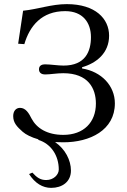

<svg xmlns="http://www.w3.org/2000/svg" viewBox="-20 -678 618 931"><path d="M121 166C150 211 187 233 228 233C281 233 324 204 324 149C324 99 296 44 247 11C260 11 274 12 288 12C415 12 537 -46 537 -177C537 -262 472 -331 378 -346V-352C448 -372 509 -421 509 -505C509 -587 443 -658 304 -658C229 -658 163 -633 92 -626L68 -466L98 -464C124 -552 182 -624 296 -624C382 -624 421 -568 421 -498C421 -429 394 -360 288 -360C261 -360 225 -366 198 -366C186 -366 169 -362 169 -342C169 -322 186 -317 198 -317C225 -317 254 -323 287 -323C408 -323 445 -249 445 -176C445 -85 386 -24 287 -24C209 -24 158 -56 133 -103C120 -129 105 -155 77 -155C57 -155 44 -139 44 -115C44 -82 63 -63 90 -39C106 -25 132 -12 167 -2L165 0C228 19 265 77 265 144C265 169 240 195 204 195C175 195 158 182 137 159Z"/></svg>

Font: Libertinus Serif Display
Style: Regular
Weight: 400
Designer: Philipp H. Poll, Khaled Hosny
Foundry: Caleb Maclennan
Version: Version 7.050;RELEASE